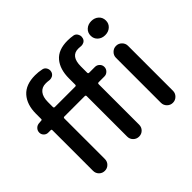

<svg xmlns="http://www.w3.org/2000/svg" viewBox="-173 -1060 1311 1311"><g transform="rotate(-45 482.0 -405.0)"><path d="M426.8 -549.8Q436.5 -549.8 436.5 -559.6V-619.1Q436.5 -708 479.5 -758.8Q522.5 -809.6 611.3 -809.6Q639.6 -809.6 667 -804.7Q684.6 -800.8 693.4 -783.2Q699.2 -772.5 699.2 -761.7Q699.2 -754.9 697.3 -748Q693.4 -731.4 677.7 -722.7Q666 -716.8 652.3 -716.8Q648.4 -716.8 643.6 -717.8Q633.8 -718.8 625 -718.8Q551.8 -718.8 551.8 -620.1V-559.6Q551.8 -549.8 561.5 -549.8H617.2Q635.7 -549.8 649.4 -536.6Q663.1 -523.4 663.1 -504.4Q663.1 -485.4 649.4 -471.7Q635.7 -458 617.2 -458H561.5Q551.8 -458 551.8 -448.2V-57.6Q551.8 -33.2 535.2 -16.6Q518.6 0 494.6 0Q470.7 0 453.6 -16.6Q436.5 -33.2 436.5 -57.6V-448.2Q436.5 -458 426.8 -458H230.5Q220.7 -458 220.7 -448.2V-57.6Q220.7 -33.2 204.1 -16.6Q187.5 0 163.6 0Q139.6 0 123 -16.6Q106.4 -33.2 106.4 -57.6V-450.2Q106.4 -458 98.6 -458H74.2Q56.6 -458 43.9 -470.7Q31.2 -483.4 31.2 -501Q31.2 -519.5 43.5 -532.7Q55.7 -545.9 74.2 -547.9L98.6 -549.8Q106.4 -549.8 106.4 -557.6V-608.4Q106.4 -696.3 151.9 -747.6Q197.3 -798.8 288.1 -798.8Q320.3 -798.8 351.6 -792Q370.1 -788.1 378.9 -771.5Q384.8 -760.7 384.8 -749Q384.8 -743.2 382.8 -736.3Q377.9 -719.7 362.3 -710.9Q350.6 -705.1 337.9 -705.1Q333 -705.1 328.1 -706.1Q315.4 -708 299.8 -708Q262.7 -708 241.7 -682.1Q220.7 -656.2 220.7 -607.4V-559.6Q220.7 -549.8 230.5 -549.8ZM747.1 -720.7Q747.1 -751 768.1 -770Q789.1 -789.1 820.8 -789.1Q852.5 -789.1 873.5 -770Q894.5 -751 894.5 -720.7Q894.5 -691.4 873.5 -672.4Q852.5 -653.3 820.8 -653.3Q789.1 -653.3 768.1 -672.4Q747.1 -691.4 747.1 -720.7ZM762.7 -57.6V-492.2Q762.7 -515.6 779.8 -532.7Q796.9 -549.8 820.8 -549.8Q844.7 -549.8 861.8 -532.7Q878.9 -515.6 878.9 -492.2V-57.6Q878.9 -34.2 861.8 -17.1Q844.7 0 820.8 0Q796.9 0 779.8 -17.1Q762.7 -34.2 762.7 -57.6Z"/></g></svg>

Font: Gen Jyuu GothicX Medium
Style: Regular
Weight: 500
Designer: Ryoko NISHIZUKA (kana &amp; ideographs); Paul D. Hunt (Latin, Greek &amp; Cyrillic); Wenlong ZHANG (bopomofo); Sandoll C
Version: Version 1.058.20140828